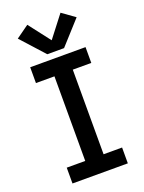

<svg xmlns="http://www.w3.org/2000/svg" viewBox="-178 -1060 856 1141"><g transform="rotate(-20 250.0 -489.0)"><path d="M75 0H425V-100H308V-635H425V-735H75V-635H192V-100H75ZM197 -773H303L436 -920L355 -978L250 -842L145 -978L64 -920Z"/></g></svg>

Font: Iosevka SS09
Style: Bold
Weight: 700
Monospace: yes
Designer: Belleve Invis
Foundry: Belleve Invis
Version: Version 5.2.1; ttfautohint (v1.8.3)